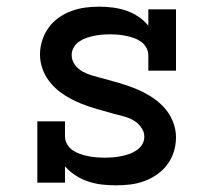

<svg xmlns="http://www.w3.org/2000/svg" viewBox="-20 -548 640 576"><path d="M327 8Q306 8 285 5.5Q264 3 244.5 -3.5Q225 -10 207 -21.5Q189 -33 175 -49V0H92V-184H175V-139Q175 -126 181.5 -115Q188 -104 198.5 -97Q209 -90 220.5 -86Q232 -82 244.5 -79.5Q257 -77 269.5 -76Q282 -75 294 -75Q307 -75 319 -76Q331 -77 343.5 -79.5Q356 -82 367.5 -86Q379 -90 389.5 -97Q400 -104 406.5 -114.5Q413 -125 413 -138Q413 -153 403 -166.5Q393 -180 379.5 -187.5Q366 -195 351 -199Q336 -203 320 -207Q295 -214 270.5 -221Q246 -228 222.5 -237.5Q199 -247 177 -260.5Q155 -274 137.5 -292.5Q120 -311 110 -335Q100 -359 100 -384Q100 -406 106.5 -426.5Q113 -447 125.5 -464.5Q138 -482 155.5 -494.5Q173 -507 193 -514.5Q213 -522 234 -525Q255 -528 277 -528Q297 -528 317.5 -525.5Q338 -523 357.5 -516.5Q377 -510 394.5 -498.5Q412 -487 425 -471V-520H508V-336H425V-381Q425 -394 419 -405Q413 -416 403 -423Q393 -430 381.5 -434Q370 -438 358 -440.5Q346 -443 334 -444Q322 -445 310 -445Q298 -445 286 -444Q274 -443 262 -440.5Q250 -438 238.5 -434Q227 -430 217 -423Q207 -416 201 -405.5Q195 -395 195 -383Q195 -367 204.5 -354Q214 -341 227.5 -333.5Q241 -326 256.5 -321.5Q272 -317 287 -313H288Q313 -306 337.5 -299Q362 -292 385.5 -282.5Q409 -273 431 -259.5Q453 -246 470.5 -227.5Q488 -209 498 -185Q508 -161 508 -136Q508 -114 501.5 -93Q495 -72 482 -54.5Q469 -37 451 -24.5Q433 -12 412.5 -4.5Q392 3 370.5 5.5Q349 8 327 8Z"/></svg>

Font: Iosevka HT Medium Extended
Style: Regular
Weight: 500
Width: 7
Monospace: yes
Designer: Belleve Invis
Foundry: Belleve Invis
Version: Version 32.3.0; ttfautohint (v1.8.4)